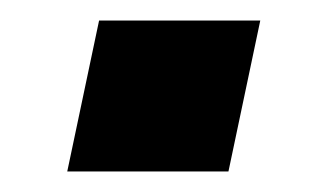

<svg xmlns="http://www.w3.org/2000/svg" viewBox="-20 -461 319 187"><path d="M45.5 -294 76.5 -441H233.5L202.5 -294ZM127.5 -365H151.5H127.5Z"/></svg>

Font: Tourney Black
Style: Italic
Weight: 900
Italic angle: -12°
Version: Version 1.015